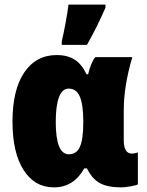

<svg xmlns="http://www.w3.org/2000/svg" viewBox="-20 -800 636 830"><path d="M34 -274Q34 -412 85 -487Q136 -562 225 -562Q272 -562 303 -542Q334 -522 354 -479H361Q373 -530 392 -553H552Q515 -428 515 -324V-195Q515 -136 550 -136Q561 -136 576 -141V-3Q570 1 544.5 5.5Q519 10 505 10Q445 10 411.5 -8.5Q378 -27 356 -72H344Q323 -33 290 -11.5Q257 10 213 10Q130 10 82 -65Q34 -140 34 -274ZM340 -270V-275Q340 -348 325 -382.5Q310 -417 277 -417Q249 -417 235 -380Q221 -343 221 -273Q221 -133 278 -133Q311 -133 325.5 -165.5Q340 -198 340 -270ZM247 -622Q254 -649 263.5 -701Q273 -753 276 -780H436V-767Q401 -686 356 -606H247Z"/></svg>

Font: Noto Sans Display Black Narrow
Style: Regular
Weight: 900
Width: 4
Designer: Monotype Design team
Foundry: Monotype Imaging Inc.
Version: Version 1.000